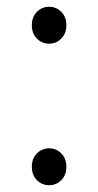

<svg xmlns="http://www.w3.org/2000/svg" viewBox="-20 -534 290 567"><path d="M125 13Q104 13 89 -2Q74 -17 74 -41.5Q74 -66 89 -81Q104 -96 125 -96Q146 -96 161 -81Q176 -66 176 -41.5Q176 -17 161 -2Q146 13 125 13ZM125 -405Q104 -405 89 -420Q74 -435 74 -459.5Q74 -484 89 -499Q104 -514 125 -514Q146 -514 161 -499Q176 -484 176 -459.5Q176 -435 161 -420Q146 -405 125 -405Z"/></svg>

Font: Resource Han Rounded KR Light
Style: Regular
Weight: 300
Designer: Cyano Hao (round all glyphs); Ryoko NISHIZUKA 西塚涼子 (kana, bopomofo & ideographs); Paul D. Hunt (Latin, Greek & Cyrillic)
Foundry: Cyano Hao
Version: 0.990